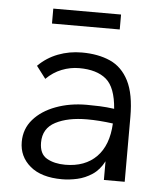

<svg xmlns="http://www.w3.org/2000/svg" viewBox="-48 -663 597 717"><g transform="rotate(5 250.0 -305.0)"><path d="M211 11Q133 11 91 -24.5Q49 -60 49 -115Q49 -164 80 -199.5Q111 -235 163.5 -254.5Q216 -274 279 -274Q302 -274 327.5 -273Q353 -272 382 -268Q376 -348 340.5 -378Q305 -408 239 -408Q206 -408 174 -395.5Q142 -383 116 -357L81 -403Q113 -435 155 -451Q197 -467 244 -467Q305 -467 350 -447Q395 -427 420 -378Q445 -329 445 -243V0H367V-70Q350 -37 323.5 -19.5Q297 -2 267.5 4.5Q238 11 211 11ZM121 -119Q121 -76 149 -60Q177 -44 218 -44Q292 -44 335 -87.5Q378 -131 382 -213Q330 -220 285 -220Q213 -220 167 -196Q121 -172 121 -119ZM123 -565V-621H377V-565Z"/></g></svg>

Font: Ligconsolata
Style: Regular
Weight: 400
Monospace: yes
Designer: Raph Levien, Cyreal, Brenton Simpson
Foundry: Raph Levien, Cyreal, Google
Version: Version 3.001; ttfautohint (v1.8.2.53-6de2)